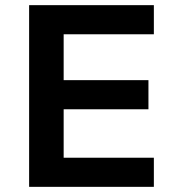

<svg xmlns="http://www.w3.org/2000/svg" viewBox="-20 -725 689 745"><path d="M93 0V-705H577V-592H227V-414H556V-301H227V-113H577V0Z"/></svg>

Font: Nunito Sans 8pt
Style: Bold
Weight: 700
Version: Version 3.101;gftools[0.9.27]